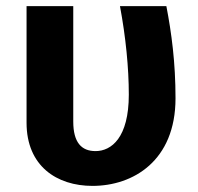

<svg xmlns="http://www.w3.org/2000/svg" viewBox="-20 -592 648 629"><path d="M525 -572H373C392 -471 402 -369 402 -282C402 -141 345 -97 293 -97C247 -97 220 -125 220 -194V-572H67V-190C67 -48 166 17 283 17C416 17 555 -65 555 -270C555 -387 542 -484 525 -572Z"/></svg>

Font: Glow Sans TC Normal
Style: Bold
Weight: 700
Designer: Ryoko NISHIZUKA (kana, bopomofo & ideographs); Paul D. Hunt (Latin, Greek & Cyrillic); Sandoll Communications, Soo-young
Version: Version 0.93